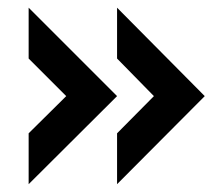

<svg xmlns="http://www.w3.org/2000/svg" viewBox="-20 -511 564 494"><path d="M53.7 -168 150.4 -263.7 53.7 -360.4V-491.2L281.2 -263.7L53.7 -37.1ZM281.2 -168 376 -263.7 281.2 -360.4V-491.2L506.8 -263.7L281.2 -37.1Z"/></svg>

Font: Altinn-DIN
Style: DIN-Bold
Weight: 700
Designer: Charles Nix
Foundry: Altinn
Version: Version 2.00